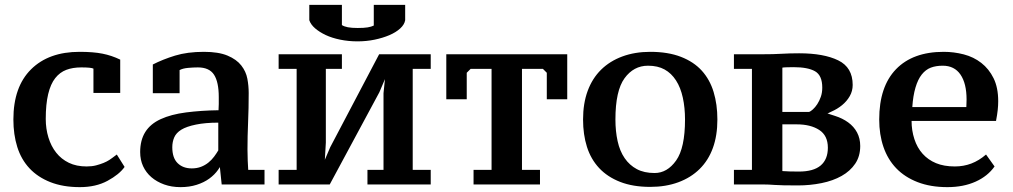

<svg xmlns="http://www.w3.org/2000/svg" viewBox="-20 -753 4164 789"><path d="M492 -67Q470 -36 422 -10Q374 16 308 16Q239 16 187 -4.5Q135 -25 101 -61.5Q67 -98 51 -149Q35 -200 35 -262Q35 -396 107.5 -468Q180 -540 307 -540Q363 -540 401 -532.5Q439 -525 474 -508V-371H364V-471Q355 -476 314 -476Q279 -476 252.5 -466Q226 -456 207 -432Q188 -408 178 -366.5Q168 -325 168 -264Q168 -224 179 -188Q190 -152 211 -125.5Q232 -99 263 -84Q294 -69 336 -69Q358 -69 375 -73.5Q392 -78 405.5 -83.5Q419 -89 429 -95.5Q439 -102 460 -118Z M997 -139Q997 -116 998 -92.5Q999 -69 1000 -55H1067V5H891L881 -90H894Q890 -75 876 -55Q862 -35 840 -19Q818 -3 788 6.5Q758 16 722 16Q685 16 654.5 5Q624 -6 602 -25Q580 -44 568 -70Q556 -96 556 -128Q556 -177 577 -210.5Q598 -244 640.5 -263.5Q683 -283 744.5 -291Q806 -299 878 -300Q879 -311 879 -325.5Q879 -340 879 -354Q879 -416 859.5 -446Q840 -476 793 -476Q774 -476 752.5 -474Q731 -472 718 -465V-370H608V-488Q649 -509 699.5 -524.5Q750 -540 818 -540Q878 -540 915 -524.5Q952 -509 971.5 -484Q991 -459 996.5 -429.5Q1002 -400 1002 -371Q1002 -308 999.5 -250.5Q997 -193 997 -139ZM768 -61Q789 -61 806 -67.5Q823 -74 836.5 -85Q850 -96 860 -109.5Q870 -123 877 -135V-249Q824 -249 785 -241Q746 -233 725 -220Q704 -207 696 -188.5Q688 -170 688 -148Q688 -104 710 -82.5Q732 -61 768 -61Z M1125 -530H1385V-470H1319V-167L1313 -64H1301L1337 -148L1538 -530H1750V-470H1676V-55H1750V5H1490V-55H1556V-370L1566 -468H1579L1539 -374L1335 5H1125V-55H1199V-470H1125ZM1449 -583Q1412 -583 1378 -590Q1344 -597 1318.5 -609Q1293 -621 1275 -636.5Q1257 -652 1251 -670V-733H1385V-650Q1394 -644 1409.5 -641Q1425 -638 1450 -638Q1476 -638 1491 -640.5Q1506 -643 1516 -648V-733H1645V-670Q1642 -652 1624.5 -636Q1607 -620 1580 -608.5Q1553 -597 1519.5 -590Q1486 -583 1449 -583Z M2199 5H1926V-55H2000V-470H1914L1898 -454V-345H1814V-530H2311V-345H2227V-454L2211 -470H2125V-55H2199Z M2376 -262Q2376 -328 2395 -379.5Q2414 -431 2450 -466.5Q2486 -502 2537.5 -521Q2589 -540 2652 -540Q2725 -540 2778 -519.5Q2831 -499 2864 -462.5Q2897 -426 2912.5 -375Q2928 -324 2928 -262Q2928 -196 2909.5 -145Q2891 -94 2855 -58.5Q2819 -23 2767.5 -4Q2716 15 2652 15Q2581 15 2528.5 -5.5Q2476 -26 2442 -62.5Q2408 -99 2392 -149.5Q2376 -200 2376 -262ZM2509 -262Q2509 -214 2518 -173Q2527 -132 2547 -103Q2567 -74 2597 -58Q2627 -42 2670 -42Q2722 -42 2758.5 -93.5Q2795 -145 2795 -262Q2795 -310 2786 -351.5Q2777 -393 2758 -422.5Q2739 -452 2711 -467.5Q2683 -483 2643 -483Q2584 -483 2546.5 -431.5Q2509 -380 2509 -262Z M3515 -153Q3515 -111 3494.5 -80.5Q3474 -50 3438.5 -30Q3403 -10 3356 -0.5Q3309 9 3259 9Q3223 9 3200.5 8.5Q3178 8 3163.5 7Q3149 6 3139 5.5Q3129 5 3116 5H2996V-55H3070V-470H2996V-530H3110Q3136 -530 3155 -530.5Q3174 -531 3191.5 -532Q3209 -533 3226 -533.5Q3243 -534 3264 -534Q3365 -534 3424.5 -505Q3484 -476 3484 -404Q3484 -379 3472 -358Q3460 -337 3440.5 -321Q3421 -305 3397 -294.5Q3373 -284 3384 -286Q3382 -286 3412 -276.5Q3442 -267 3465.5 -250Q3489 -233 3502 -208.5Q3515 -184 3515 -153ZM3195 -50Q3203 -49 3225 -48.5Q3247 -48 3263 -48Q3323 -48 3352.5 -73Q3382 -98 3382 -146Q3382 -196 3346.5 -219Q3311 -242 3254 -242H3195ZM3195 -293H3305Q3311 -295 3320.5 -303.5Q3330 -312 3338.5 -325Q3347 -338 3353 -355Q3359 -372 3359 -393Q3359 -443 3329.5 -460Q3300 -477 3241 -477Q3229 -477 3213.5 -476.5Q3198 -476 3195 -475Z M4067 -69Q4039 -29 3989 -6.5Q3939 16 3873 16Q3804 16 3751 -4.5Q3698 -25 3663 -61.5Q3628 -98 3610.5 -149Q3593 -200 3593 -262Q3593 -397 3662 -468.5Q3731 -540 3858 -540Q3900 -540 3940.5 -529.5Q3981 -519 4012.5 -494.5Q4044 -470 4063 -431.5Q4082 -393 4082 -337Q4082 -320 4080 -301Q4078 -282 4073 -256H3726Q3726 -217 3737.5 -181.5Q3749 -146 3771.5 -121Q3794 -96 3826.5 -82.5Q3859 -69 3904 -69Q3940 -69 3971.5 -81Q4003 -93 4032 -118ZM3854 -483Q3826 -483 3805 -475Q3784 -467 3768 -447Q3752 -427 3742 -393Q3732 -359 3729 -313H3951Q3951 -317 3951.5 -326.5Q3952 -336 3952 -344Q3952 -410 3927 -446.5Q3902 -483 3854 -483Z"/></svg>

Font: PT Serif Caption
Style: Semibold
Weight: 600
Designer: A.Korolkova, O.Umpeleva, V.Yefimov
Foundry: ParaType Ltd
Version: Version 1.00;May 2, 2020;FontCreator 12.0.0.2544 64-bit